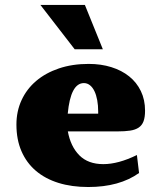

<svg xmlns="http://www.w3.org/2000/svg" viewBox="-20 -751 653 782"><path d="M284.2 -550.3 144.5 -731H325.7L398.9 -550.3ZM379.9 -288.1V-296.9Q379.9 -321.8 376 -343Q372.1 -364.3 364.7 -379.6Q357.4 -395 346.4 -403.8Q335.4 -412.6 321.8 -412.6Q267.6 -412.6 255.9 -288.1ZM400.9 -82.5Q461.9 -82.5 537.6 -119.6L546.4 -46.4Q466.3 10.7 339.4 10.7Q272 10.7 218 -6.1Q164.1 -22.9 126 -55.4Q87.9 -87.9 67.4 -135.3Q46.9 -182.6 46.9 -243.7Q46.9 -297.9 67.9 -343.3Q88.9 -388.7 127.4 -421.4Q166 -454.1 220.2 -472.4Q274.4 -490.7 341.3 -490.7Q391.6 -490.7 433.6 -477.5Q475.6 -464.4 506.1 -439.9Q536.6 -415.5 553.7 -380.1Q570.8 -344.7 570.8 -300.3Q570.8 -273.9 564.7 -257.3Q558.6 -240.7 544.9 -231.4Q531.2 -222.2 510 -219Q488.8 -215.8 458 -215.8H256.3Q267.6 -154.3 303.2 -118.4Q338.9 -82.5 400.9 -82.5Z"/></svg>

Font: Tienne Black
Style: Regular
Weight: 900
Designer: vernon adams
Foundry: vernon adams
Version: Version 001.001